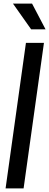

<svg xmlns="http://www.w3.org/2000/svg" viewBox="-20 -1016 273 1066"><path d="M158 -996H52L153 -853H233ZM111 30 224 -778H124L11 30Z"/></svg>

Font: Smiley Sans Oblique
Style: Regular
Weight: 400
Italic angle: -8°
Designer: oooooohmygosh, Nagisa Chen, Janine Sui, Heda Shi, Jian Li
Foundry: atelierAnchor
Version: Version 2.0.1